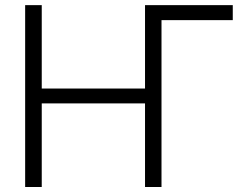

<svg xmlns="http://www.w3.org/2000/svg" viewBox="-20 -748 988 768"><path d="M911.1 -727.5V-667.5H603L561.5 -727.5ZM80.6 0V-727.5H147V-394H560.1V-727.5H626V0H560.1V-334.5H147V0Z"/></svg>

Font: Inter Tight Light
Style: Regular
Weight: 300
Designer: Rasmus Andersson
Foundry: rsms
Version: Version 3.004